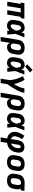

<svg xmlns="http://www.w3.org/2000/svg" viewBox="2438 -3261 1028 5944"><g transform="rotate(90 2952.0 -289.0)"><path d="M32 0H169L237 -417H364L295 0H432L501 -417H541L560 -530H78L60 -417H101Z M786 8Q814 8 841 -2.5Q868 -13 890.5 -33Q913 -53 932 -76Q932 -38 932 0H1051Q1045 -64 1040 -127.5Q1035 -191 1028 -254Q1057 -323 1083 -392Q1109 -461 1137 -530H1018Q1002 -484 987 -439Q974 -467 954.5 -490.5Q935 -514 906 -526Q877 -538 845 -538Q813 -538 781.5 -531Q750 -524 721 -506Q692 -488 670.5 -461.5Q649 -435 637.5 -404.5Q626 -374 621 -343L603 -233Q597 -195 598 -158.5Q599 -122 612.5 -89.5Q626 -57 652 -34Q678 -11 713.5 -1.5Q749 8 786 8ZM786 -105Q768 -105 755 -116Q742 -127 737.5 -144Q733 -161 733.5 -178.5Q734 -196 737 -214L755 -324Q759 -348 768.5 -371Q778 -394 799.5 -409.5Q821 -425 844 -425Q864 -425 879.5 -413.5Q895 -402 903 -384.5Q911 -367 916 -348.5Q921 -330 923.5 -310.5Q926 -291 927 -272Q919 -250 909.5 -229.5Q900 -209 888.5 -189Q877 -169 863 -150Q849 -131 828.5 -118Q808 -105 786 -105Z M1123 205H1259L1308 -92Q1316 -63 1333 -38.5Q1350 -14 1378.5 -3Q1407 8 1439 8Q1469 8 1499.5 0Q1530 -8 1557 -26.5Q1584 -45 1604 -71.5Q1624 -98 1634.5 -127.5Q1645 -157 1650 -188L1668 -298Q1675 -337 1672 -375.5Q1669 -414 1651.5 -446.5Q1634 -479 1603.5 -500Q1573 -521 1535.5 -529.5Q1498 -538 1459 -538Q1426 -538 1392.5 -532Q1359 -526 1327.5 -509.5Q1296 -493 1271 -466.5Q1246 -440 1232.5 -408Q1219 -376 1213 -343ZM1400 -105Q1379 -105 1361 -115.5Q1343 -126 1335.5 -145.5Q1328 -165 1328 -186.5Q1328 -208 1331 -229L1347 -324Q1351 -350 1365 -375Q1379 -400 1405 -412.5Q1431 -425 1457 -425Q1478 -425 1496.5 -417.5Q1515 -410 1525 -393.5Q1535 -377 1536.5 -357Q1538 -337 1535 -316L1516 -206Q1512 -179 1496.5 -154Q1481 -129 1454 -117Q1427 -105 1400 -105Z M1938 8Q1966 8 1993 -2.5Q2020 -13 2042.5 -33Q2065 -53 2084 -76Q2084 -38 2084 0H2203Q2197 -64 2192 -127.5Q2187 -191 2180 -254Q2209 -323 2235 -392Q2261 -461 2289 -530H2170Q2154 -484 2139 -439Q2126 -467 2106.5 -490.5Q2087 -514 2058 -526Q2029 -538 1997 -538Q1965 -538 1933.5 -531Q1902 -524 1873 -506Q1844 -488 1822.5 -461.5Q1801 -435 1789.5 -404.5Q1778 -374 1773 -343L1755 -233Q1749 -195 1750 -158.5Q1751 -122 1764.5 -89.5Q1778 -57 1804 -34Q1830 -11 1865.5 -1.5Q1901 8 1938 8ZM1938 -105Q1920 -105 1907 -116Q1894 -127 1889.5 -144Q1885 -161 1885.5 -178.5Q1886 -196 1889 -214L1907 -324Q1911 -348 1920.5 -371Q1930 -394 1951.5 -409.5Q1973 -425 1996 -425Q2016 -425 2031.5 -413.5Q2047 -402 2055 -384.5Q2063 -367 2068 -348.5Q2073 -330 2075.5 -310.5Q2078 -291 2079 -272Q2071 -250 2061.5 -229.5Q2052 -209 2040.5 -189Q2029 -169 2015 -150Q2001 -131 1980.5 -118Q1960 -105 1938 -105ZM2037 -554 2225 -705 2141 -783 1972 -615Z M2415 205H2552L2586 0Q2612 -38 2637.5 -76Q2663 -114 2687.5 -153Q2712 -192 2735 -231Q2758 -270 2779 -310.5Q2800 -351 2817.5 -392.5Q2835 -434 2842 -477L2851 -530H2714L2705 -477Q2699 -441 2685 -406.5Q2671 -372 2654.5 -338Q2638 -304 2619 -270.5Q2600 -237 2580 -205Q2570 -265 2551 -322Q2532 -379 2507.5 -433.5Q2483 -488 2452 -538L2337 -479Q2361 -438 2380.5 -395Q2400 -352 2415 -307Q2430 -262 2440.5 -214.5Q2451 -167 2456 -118Q2461 -69 2452 -19Z M2851 205H2987L3036 -92Q3044 -63 3061 -38.5Q3078 -14 3106.5 -3Q3135 8 3167 8Q3197 8 3227.5 0Q3258 -8 3285 -26.5Q3312 -45 3332 -71.5Q3352 -98 3362.5 -127.5Q3373 -157 3378 -188L3396 -298Q3403 -337 3400 -375.5Q3397 -414 3379.5 -446.5Q3362 -479 3331.5 -500Q3301 -521 3263.5 -529.5Q3226 -538 3187 -538Q3154 -538 3120.5 -532Q3087 -526 3055.5 -509.5Q3024 -493 2999 -466.5Q2974 -440 2960.5 -408Q2947 -376 2941 -343ZM3128 -105Q3107 -105 3089 -115.5Q3071 -126 3063.5 -145.5Q3056 -165 3056 -186.5Q3056 -208 3059 -229L3075 -324Q3079 -350 3093 -375Q3107 -400 3133 -412.5Q3159 -425 3185 -425Q3206 -425 3224.5 -417.5Q3243 -410 3253 -393.5Q3263 -377 3264.5 -357Q3266 -337 3263 -316L3244 -206Q3240 -179 3224.5 -154Q3209 -129 3182 -117Q3155 -105 3128 -105Z M3666 8Q3694 8 3721 -2.5Q3748 -13 3770.5 -33Q3793 -53 3812 -76Q3812 -38 3812 0H3931Q3925 -64 3920 -127.5Q3915 -191 3908 -254Q3937 -323 3963 -392Q3989 -461 4017 -530H3898Q3882 -484 3867 -439Q3854 -467 3834.5 -490.5Q3815 -514 3786 -526Q3757 -538 3725 -538Q3693 -538 3661.5 -531Q3630 -524 3601 -506Q3572 -488 3550.5 -461.5Q3529 -435 3517.5 -404.5Q3506 -374 3501 -343L3483 -233Q3477 -195 3478 -158.5Q3479 -122 3492.5 -89.5Q3506 -57 3532 -34Q3558 -11 3593.5 -1.5Q3629 8 3666 8ZM3666 -105Q3648 -105 3635 -116Q3622 -127 3617.5 -144Q3613 -161 3613.5 -178.5Q3614 -196 3617 -214L3635 -324Q3639 -348 3648.5 -371Q3658 -394 3679.5 -409.5Q3701 -425 3724 -425Q3744 -425 3759.5 -413.5Q3775 -402 3783 -384.5Q3791 -367 3796 -348.5Q3801 -330 3803.5 -310.5Q3806 -291 3807 -272Q3799 -250 3789.5 -229.5Q3780 -209 3768.5 -189Q3757 -169 3743 -150Q3729 -131 3708.5 -118Q3688 -105 3666 -105Z M4233 205H4370L4403 5Q4447 0 4490.5 -15.5Q4534 -31 4571.5 -60Q4609 -89 4636 -127.5Q4663 -166 4678 -209Q4693 -252 4700 -295Q4706 -330 4705.5 -364.5Q4705 -399 4694 -431Q4683 -463 4660 -486.5Q4637 -510 4604.5 -520Q4572 -530 4537 -530Q4508 -530 4478 -524Q4448 -518 4421 -501.5Q4394 -485 4373 -460.5Q4352 -436 4341 -407.5Q4330 -379 4325 -350L4286 -113Q4255 -122 4232 -144.5Q4209 -167 4202 -199.5Q4195 -232 4201 -266Q4207 -300 4220.5 -333Q4234 -366 4251.5 -397.5Q4269 -429 4289 -459L4184 -530Q4155 -493 4131 -452.5Q4107 -412 4090.5 -369Q4074 -326 4067 -282Q4058 -231 4066 -180.5Q4074 -130 4102.5 -91Q4131 -52 4174.5 -29Q4218 -6 4267 2ZM4423 -117 4459 -331Q4461 -345 4465 -358.5Q4469 -372 4475.5 -384.5Q4482 -397 4493.5 -407Q4505 -417 4518 -417Q4535 -417 4548 -406.5Q4561 -396 4565 -380Q4569 -364 4569 -346.5Q4569 -329 4566 -312Q4559 -272 4543 -232.5Q4527 -193 4495.5 -161.5Q4464 -130 4423 -117Z M4997 8Q5030 8 5064.5 2Q5099 -4 5131.5 -20Q5164 -36 5190 -62.5Q5216 -89 5230 -121.5Q5244 -154 5250 -188L5268 -298Q5275 -337 5272 -375.5Q5269 -414 5251 -446.5Q5233 -479 5203 -500.5Q5173 -522 5135 -530Q5097 -538 5058 -538Q5025 -538 4990.5 -532Q4956 -526 4923.5 -510Q4891 -494 4865.5 -468Q4840 -442 4825.5 -409Q4811 -376 4805 -343L4787 -233Q4780 -193 4783 -154.5Q4786 -116 4804 -83.5Q4822 -51 4852 -30Q4882 -9 4920 -0.5Q4958 8 4997 8ZM4999 -105Q4978 -105 4959.5 -112.5Q4941 -120 4930.5 -136.5Q4920 -153 4918.5 -173.5Q4917 -194 4921 -214L4939 -324Q4943 -351 4959 -376.5Q4975 -402 5002 -413.5Q5029 -425 5056 -425Q5077 -425 5095.5 -417.5Q5114 -410 5124.5 -393.5Q5135 -377 5136.5 -357Q5138 -337 5135 -316L5116 -206Q5112 -179 5096 -153.5Q5080 -128 5053 -116.5Q5026 -105 4999 -105Z M5572 8Q5606 8 5640 2Q5674 -4 5706 -20.5Q5738 -37 5763.5 -63Q5789 -89 5802.5 -121.5Q5816 -154 5822 -188L5840 -298Q5844 -320 5843.5 -342Q5843 -364 5835.5 -384Q5828 -404 5815 -420L5871 -417L5890 -530L5650 -538H5649Q5614 -538 5578.5 -532.5Q5543 -527 5509 -511.5Q5475 -496 5447 -470.5Q5419 -445 5403 -411.5Q5387 -378 5381 -343L5363 -233Q5356 -193 5359 -154.5Q5362 -116 5380 -83.5Q5398 -51 5428 -30Q5458 -9 5495.5 -0.5Q5533 8 5572 8ZM5574 -105Q5554 -105 5535.5 -112.5Q5517 -120 5506.5 -136.5Q5496 -153 5494.5 -173.5Q5493 -194 5497 -214L5515 -324Q5520 -353 5538.5 -378Q5557 -403 5586 -414Q5615 -425 5643 -425Q5669 -425 5687 -408.5Q5705 -392 5708 -366.5Q5711 -341 5707 -316L5688 -206Q5684 -179 5669 -154Q5654 -129 5627.5 -117Q5601 -105 5574 -105Z"/></g></svg>

Font: Iosevka Sparkle XBdObl
Style: Regular
Weight: 800
Italic angle: -9°
Designer: Belleve Invis
Foundry: Belleve Invis
Version: Version 4.5.0; ttfautohint (v1.8.3)